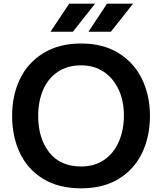

<svg xmlns="http://www.w3.org/2000/svg" viewBox="-20 -1009 882 1046"><path d="M46 0ZM46 -378Q46 -489 88.5 -578Q131 -667 216 -719.5Q301 -772 422 -772Q542 -772 626.5 -719.5Q711 -667 754 -577.5Q797 -488 797 -378Q797 -265 754 -175.5Q711 -86 626.5 -34.5Q542 17 422 17Q300 17 215.5 -34.5Q131 -86 88.5 -175.5Q46 -265 46 -378ZM655 -381Q655 -458 627 -519.5Q599 -581 546.5 -617Q494 -653 422 -653Q347 -653 294 -617Q241 -581 214.5 -518.5Q188 -456 188 -378Q188 -255 248.5 -178.5Q309 -102 422 -102Q495 -102 547.5 -138Q600 -174 627.5 -237.5Q655 -301 655 -381ZM563 -989H705L584 -836H462ZM357 -989H498L377 -836H255Z"/></svg>

Font: Biryani
Style: Bold
Weight: 700
Designer: Dan Reynolds and Mathieu Reguer
Foundry: Dan Reynolds and Mathieu Reguer
Version: Version 1.004; ttfautohint (v1.1) -l 5 -r 5 -G 72 -x 0 -D la